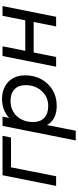

<svg xmlns="http://www.w3.org/2000/svg" viewBox="545 -1120 769 1899"><g transform="rotate(-90 929.5 -170.5)"><path d="M40 0 146 -530H536L519 -446H224L136 0Z M834 6Q695 6 642 -90L586 194H490L634 -530H726L713 -465Q748 -498 795.5 -516.5Q843 -535 900 -535Q967 -535 1020 -508Q1073 -481 1103.5 -429.5Q1134 -378 1134 -307Q1134 -216 1095 -145.5Q1056 -75 988 -34.5Q920 6 834 6ZM830 -78Q890 -78 936.5 -107Q983 -136 1010 -186.5Q1037 -237 1037 -302Q1037 -372 996 -411.5Q955 -451 879 -451Q819 -451 772 -422.5Q725 -394 698.5 -343.5Q672 -293 672 -227Q672 -157 713 -117.5Q754 -78 830 -78Z M1219 0 1325 -530H1421L1376 -305H1678L1723 -530H1819L1713 0H1617L1662 -222H1360L1315 0Z"/></g></svg>

Font: Montserrat Medium
Style: Italic
Weight: 500
Italic angle: -11.3°
Designer: Julieta Ulanovsky
Foundry: Julieta Ulanovsky
Version: Version 9.000; ttfautohint (v1.8.4.7-5d5b)